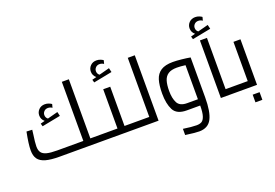

<svg xmlns="http://www.w3.org/2000/svg" viewBox="-141 -1304 2837 1981"><g transform="rotate(-20 1278.0 -313.5)"><path d="M50 0ZM820 -69V0H309Q213 0 157 -16Q101 -32 75.5 -67Q50 -102 50 -163Q50 -231 76 -361L138 -358Q134 -330 133 -316Q119 -222 119 -181Q119 -138 136.5 -114Q154 -90 194.5 -79.5Q235 -69 308 -69H594V-718H671V-69ZM455 -395 251 -355 242 -387 290 -400Q256 -428 256 -471Q256 -508 282 -534.5Q308 -561 349 -561Q372 -561 392 -553Q412 -545 422 -537L412 -499Q406 -504 393.5 -509Q381 -514 366 -514Q340 -514 323.5 -497Q307 -480 307 -457Q307 -428 330 -411L444 -441Z M820 0ZM1195 -69V0H820V-69H969V-500H1046V-69ZM1110 -638 906 -598 897 -630 945 -643Q911 -671 911 -714Q911 -751 937 -777.5Q963 -804 1004 -804Q1027 -804 1047 -796Q1067 -788 1077 -780L1067 -742Q1061 -747 1048.5 -752Q1036 -757 1021 -757Q995 -757 978.5 -740Q962 -723 962 -700Q962 -671 985 -654L1099 -684Z M1395 -718V0H1195V-69H1318V-718Z M1929 -500V-62Q1929 97 1889.5 172.5Q1850 248 1753 248Q1707 248 1602 233V165Q1695 179 1748 179Q1783 179 1804.5 166.5Q1826 154 1839 115Q1852 76 1852 0H1705Q1596 0 1560.5 -69Q1525 -138 1525 -248Q1525 -341 1543 -399.5Q1561 -458 1608 -488.5Q1655 -519 1739 -519Q1779 -519 1835.5 -513Q1892 -507 1929 -500ZM1734 -69H1852V-443Q1798 -450 1758 -450Q1697 -450 1663 -427.5Q1629 -405 1615.5 -361.5Q1602 -318 1602 -250Q1602 -170 1628 -119.5Q1654 -69 1734 -69Z M2007 0ZM2250 -69V0H2079V-632H2156V-69ZM2220 -709 2016 -669 2007 -701 2055 -714Q2021 -742 2021 -785Q2021 -822 2047 -848.5Q2073 -875 2114 -875Q2137 -875 2157 -867Q2177 -859 2187 -851L2177 -813Q2171 -818 2158.5 -823Q2146 -828 2131 -828Q2105 -828 2088.5 -811Q2072 -794 2072 -771Q2072 -742 2095 -725L2209 -755Z M2250 0ZM2476 -500V0H2250V-69H2399V-500ZM2399 80H2475V164H2399Z"/></g></svg>

Font: Cairo
Style: Regular
Weight: 400
Designer: Mohamed Gaber, the designers of Titillium
Foundry: Kief Type Foundry
Version: Version 2.009; ttfautohint (v1.5.33-1714) -l 8 -r 50 -G 200 